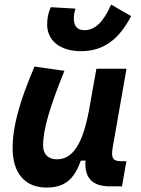

<svg xmlns="http://www.w3.org/2000/svg" viewBox="-20 -823 626 853"><path d="M187 10.3C275.4 10.3 311.5 -34.7 339.4 -109.4H359.9C354 -32.7 390.1 4.9 468.8 4.9H522L541.5 -106.9H518.1C481.9 -106.9 472.7 -120.6 480.5 -166.5L542 -517.6H408.2L374 -325.2V-325.7C347.7 -189.5 305.7 -115.2 233.4 -115.2C193.8 -115.2 171.4 -137.7 171.4 -176.8C171.4 -246.1 200.2 -345.2 266.1 -508.3L133.3 -527.3C64.9 -367.7 36.1 -259.3 36.1 -164.6C36.1 -53.7 90.8 10.3 187 10.3ZM339.8 -595.7C437 -595.7 506.8 -644.5 562.5 -751.5L473.6 -802.7C439.5 -724.6 401.9 -689 355.5 -689C318.8 -689 308.1 -711.9 308.1 -741.7C308.1 -752 309.1 -766.1 315.4 -784.7L206.1 -791C193.8 -766.6 189.5 -741.2 189.5 -713.9C189.5 -644 245.6 -595.7 339.8 -595.7Z"/></svg>

Font: Cascadia Mono PL
Style: Bold Italic
Weight: 700
Italic angle: -10°
Monospace: yes
Designer: Aaron Bell
Foundry: Saja Typeworks
Version: Version 2404.023